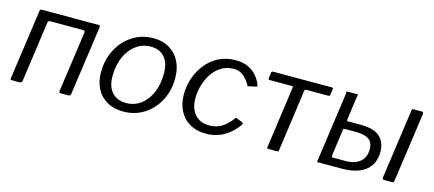

<svg xmlns="http://www.w3.org/2000/svg" viewBox="-46 -935 3030 1341"><g transform="rotate(15 1469.5 -265.0)"><path d="M60.7 0Q51.5 0 48.9 -3.1Q46.2 -6.2 47.2 -14.1L118.1 -516.4Q119.6 -530 131.4 -530H543.8Q555.3 -530 553.7 -517.2L483.1 -16.7Q481.8 -7.2 477.9 -3.6Q474 0 463.5 0H412.4Q403.2 0 400.5 -3.1Q397.8 -6.2 398.8 -14.1L460.6 -451.4Q461.9 -458.9 458.9 -463.1Q455.9 -467.2 448.7 -467.2H210.6Q202.6 -467.2 198.2 -464.3Q193.8 -461.4 192.5 -453.5L131.5 -16.7Q129.6 0 111.9 0Z M864.7 10Q796.6 10 746.8 -18.2Q696.9 -46.4 670.4 -97.5Q643.9 -148.6 643.9 -215.7Q643.9 -286.4 666.7 -345.7Q689.6 -405 729.8 -448.6Q770 -492.1 823.3 -516.1Q876.5 -540 936.3 -540Q1004.7 -540 1053.8 -510.8Q1102.9 -481.6 1129.3 -429.7Q1155.6 -377.7 1155.6 -308.9Q1155.6 -216.5 1116.8 -144.3Q1078 -72.2 1012.2 -31.1Q946.4 10 864.7 10ZM868.4 -52.8Q926.2 -52.8 972 -85.8Q1017.8 -118.9 1044.5 -179.1Q1071.3 -239.4 1071.3 -321.6Q1071.3 -395.2 1035.8 -436.8Q1000.3 -478.3 934.3 -478.3Q877.5 -478.3 830.6 -444.9Q783.8 -411.5 756.3 -350.8Q728.8 -290 728.8 -208.2Q728.8 -135.6 765.4 -94.2Q802 -52.8 868.4 -52.8Z M1531.9 -540Q1584.9 -540 1622.6 -522.5Q1660.3 -505 1685 -476.2Q1709.8 -447.4 1723.1 -411.2Q1725.3 -405.8 1723.9 -403.2Q1722.6 -400.5 1717.6 -398.8L1663.1 -386.7Q1659.5 -385.7 1656.9 -389.3Q1654.2 -392.8 1651.5 -399Q1634.5 -425.9 1617.5 -443.4Q1600.5 -460.8 1580.9 -469.3Q1561.2 -477.8 1534.9 -477.8Q1484.2 -477.8 1445.6 -454Q1406.9 -430.2 1380.8 -390.7Q1354.8 -351.3 1341.3 -304.4Q1327.8 -257.5 1327.8 -211.4Q1327.8 -136.3 1365.8 -94Q1403.7 -51.7 1470.5 -51.7Q1520.3 -51.7 1559.2 -75.3Q1598 -98.9 1633.6 -147.6Q1638.8 -153.3 1645.8 -149.2L1686.4 -133.3Q1690 -132.3 1691.9 -127.5Q1693.8 -122.6 1691 -116.3Q1673.4 -90.6 1650 -67.5Q1626.5 -44.4 1597.7 -27.1Q1568.9 -9.8 1534.8 0.1Q1500.6 10 1461.2 10Q1394.4 10 1345.3 -18.2Q1296.2 -46.4 1269.6 -97.5Q1242.9 -148.6 1242.9 -216.7Q1242.9 -276.8 1262.5 -334.4Q1282.1 -392 1319.5 -438.6Q1356.9 -485.2 1410.6 -512.6Q1464.3 -540 1531.9 -540Z M2219.7 -467.5H2058.8Q2050.4 -467.5 2048.9 -458.8L1986.3 -9.6Q1985.3 0 1974.6 0H1910.6Q1901 0 1902.5 -10.4L1964.9 -457.5Q1965.9 -462.8 1964.1 -465.2Q1962.3 -467.5 1956.9 -467.5H1796.1Q1785.9 -467.5 1786.7 -477.9L1792.7 -520.4Q1794.4 -530 1804.4 -530L2229.3 -530.3Q2240.2 -530.3 2238.5 -520.7L2232.4 -477.9Q2231.6 -467.5 2219.7 -467.5Z M2263.6 0 2335.8 -514.2Q2336.3 -521.7 2335.1 -525.8Q2333.9 -530 2337.6 -530H2402Q2409.5 -529.7 2413.1 -531.7Q2416.8 -533.7 2417.8 -530L2391.5 -346.1Q2391 -339.6 2392.2 -335Q2393.4 -330.3 2389.7 -330.3H2491.2Q2589.9 -330.3 2631.6 -290Q2673.3 -249.7 2673.3 -183.5Q2673.3 -122.2 2645.7 -81.6Q2618.1 -40.9 2566.8 -20.4Q2515.4 0 2443.4 0H2279.4Q2272.9 -0.3 2268.8 1.7Q2264.6 3.7 2263.6 0ZM2352.1 -58.4H2453.2Q2521 -58.4 2558.8 -90.3Q2596.7 -122.2 2596.7 -180.3Q2596.7 -232.3 2564.1 -253Q2531.4 -273.6 2470.6 -273.6H2397.5Q2391 -273.8 2386.8 -271.8Q2382.7 -269.8 2381.7 -273.6L2353.9 -74.2Q2353.4 -67.7 2354.6 -63Q2355.8 -58.4 2352.1 -58.4ZM2891.4 -514.9 2820.5 -14.3Q2819.2 -4.8 2816.3 -2.4Q2813.4 0 2803 0H2751.9Q2742.7 0 2739.2 -4.3Q2735.7 -8.6 2736.7 -16.5L2807.6 -518.8Q2808.9 -526.2 2810.8 -528.1Q2812.7 -530 2818.8 -530H2879.6Q2885.4 -530 2888.9 -525.8Q2892.4 -521.7 2891.4 -514.9Z"/></g></svg>

Font: Libre Franklin Thin
Style: Italic
Weight: 100
Italic angle: -8°
Designer: Pablo Impallari, Rodrigo Fuenzalida, Nhung Nguyen
Foundry: Impallari Type
Version: Version 3.000